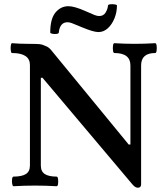

<svg xmlns="http://www.w3.org/2000/svg" viewBox="-20 -868 771 898"><path d="M625 10Q612 10 599 -6L179 -504H171V-94Q171 -66 189.5 -54Q208 -42 245 -42Q250 -42 251.5 -30.5Q253 -19 251.5 -8Q250 3 245 3Q194 0 144 0Q94 0 43 3Q39 3 37 -8Q35 -19 36.5 -30.5Q38 -42 43 -42Q82 -42 101 -54Q120 -66 120 -94V-564Q120 -620 36 -620Q32 -620 30.5 -631.5Q29 -643 30.5 -654.5Q32 -666 36 -666Q72 -663 108 -663Q126 -663 148 -662.5Q170 -662 178 -659Q186 -656 197.5 -651Q209 -646 219 -634L582 -192H590V-562Q590 -620 515 -620Q510 -620 508.5 -631.5Q507 -643 508.5 -654.5Q510 -666 515 -666Q562 -663 610 -663Q658 -663 706 -666Q711 -666 712.5 -654.5Q714 -643 712.5 -631.5Q711 -620 706 -620Q640 -620 640 -562V-6Q640 10 625 10ZM440 -718Q417 -718 362 -741Q327 -756 315.5 -760Q304 -764 296 -764Q260 -764 255 -716Q255 -711 245 -709.5Q235 -708 225 -710Q215 -712 215 -716Q215 -780 239.5 -809.5Q264 -839 300 -839Q328 -839 380 -816Q409 -803 421.5 -798Q434 -793 444 -793Q464 -793 474 -809.5Q484 -826 485 -842Q486 -847 496 -848Q506 -849 516.5 -847.5Q527 -846 527 -842Q527 -811 515.5 -782.5Q504 -754 484.5 -736Q465 -718 440 -718Z"/></svg>

Font: Junicode
Style: Bold
Weight: 700
Designer: Peter S. Baker
Version: Version 2.100; ttfautohint (v1.8.4)